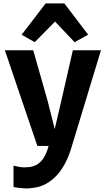

<svg xmlns="http://www.w3.org/2000/svg" viewBox="-20 -849 620 1117"><path d="M58.6 114.7V238.3C64.5 242.2 118.2 247.6 132.8 247.6C147.9 247.6 189 242.7 207 237.3C281.2 215.3 353 149.4 394 14.6L567.4 -556.6H403.8L335.9 -259.3L298.3 -98.1L257.8 -259.3L173.3 -556.6H8.3L197.3 0H262.7C230.5 124.5 162.1 124.5 113.8 124.5C102.5 124.5 69.3 118.2 58.6 114.7ZM182.1 -603.5 300.3 -723.6 414.1 -603.5 492.7 -647.5 354.5 -829.1H245.6L106 -647Z"/></svg>

Font: Merriweather Sans
Style: Bold
Weight: 700
Designer: Eben Sorkin ( eben@eyebytes.com )
Foundry: Eben Sorkin
Version: Version 1.003